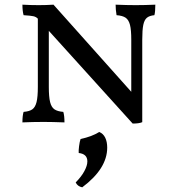

<svg xmlns="http://www.w3.org/2000/svg" viewBox="-20 -522 761 822"><path d="M645 -502Q645 -472 641 -457Q620 -455 609 -446Q598 -437 593.5 -415.5Q589 -394 589 -352V1Q576 7 548 7L189 -390V-150Q189 -107 194.5 -85Q200 -63 213 -54Q226 -45 251 -43Q256 -27 256 2Q202 0 167 0Q120 0 76 2Q76 -27 81 -43Q106 -45 118.5 -54Q131 -63 136.5 -85Q142 -107 142 -150V-442L141 -443Q134 -450 123 -452.5Q112 -455 81 -457Q76 -475 76 -502Q112 -500 146 -500Q177 -500 209 -502L542 -129V-352Q542 -394 536.5 -415.5Q531 -437 518 -446Q505 -455 479 -457Q475 -480 475 -502Q525 -500 561 -500Q599 -500 645 -502ZM439 110Q439 200 332 280Q312 276 304 259Q328 235 341 211Q354 187 354 169Q354 137 317 133Q316 124 318.5 104Q321 84 325 73Q373 63 405 43Q422 50 430.5 67.5Q439 85 439 110Z"/></svg>

Font: Vollkorn SC
Style: Regular
Weight: 400
Designer: Friedrich Althausen
Foundry: Friedrich Althausen
Version: Version 4.015